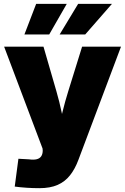

<svg xmlns="http://www.w3.org/2000/svg" viewBox="-20 -772 650 998"><path d="M56.6 197.8 75.7 53.2 130.4 56.2Q154.8 59.6 170.7 55.7Q186.5 51.8 194.1 40.5Q201.7 29.3 202.1 11.7L201.2 0L1.5 -529.3H206.1L273.4 -296.9Q289.1 -242.7 300.5 -188Q312 -133.3 325.2 -73.7H278.3Q291 -133.3 304.4 -188.5Q317.9 -243.7 334.5 -296.9L406.7 -529.3H608.9L387.7 58.6Q370.1 106 344.2 138.9Q318.4 171.9 279.8 189Q241.2 206.1 185.1 206.1Q151.9 206.1 118.4 203.9Q85 201.7 56.6 197.8ZM235.8 -592.8H106.9L168 -752H327.1ZM422.9 -592.8H290L386.2 -752H562Z"/></svg>

Font: Inter 24pt Black
Style: Regular
Weight: 900
Designer: Rasmus Andersson
Foundry: rsms
Version: Version 4.001;git-66647c0bb